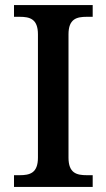

<svg xmlns="http://www.w3.org/2000/svg" viewBox="-20 -734 418 754"><path d="M35 0H344V-46H321C281 -46 249 -54 249 -115V-599C249 -660 281 -668 321 -668H344V-714H35V-668H57C97 -668 129 -660 129 -599V-115C129 -54 97 -46 57 -46H35Z"/></svg>

Font: Noto Naskh Arabic UI Medium
Style: Regular
Weight: 500
Designer: Monotype Design Team, David Williams, Mohamad Dakak and Nizar Qandah
Foundry: Monotype Imaging Inc.
Version: Version 2.014